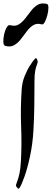

<svg xmlns="http://www.w3.org/2000/svg" viewBox="-40 -1197 309 1144"><path d="M89.4 -667Q92.3 -707.5 107.4 -744.9Q122.6 -782.2 140.4 -809.3Q158.2 -836.4 168 -846.7Q175.3 -855 180.7 -843.3Q186 -831.5 184.1 -824.7Q182.6 -817.4 178 -805.7Q173.3 -793.9 169.4 -772.7Q165.5 -751.5 165.5 -714.4Q165.5 -631.8 164.3 -559.3Q163.1 -486.8 159.2 -419.9Q154.3 -335.9 138.4 -263.4Q122.6 -190.9 104.7 -141.4Q86.9 -91.8 75.7 -76.2Q70.8 -68.8 62.3 -78.6Q53.7 -88.4 55.2 -94.7Q57.6 -104 63.5 -119.1Q69.3 -134.3 75.7 -161.9Q82 -189.5 84.5 -235.4Q90.3 -334.5 85.9 -443.8Q81.5 -553.2 89.4 -667ZM208.5 -1051.8Q179.7 -1060.1 158.4 -1047.1Q137.2 -1034.2 119.9 -1010.7Q102.5 -987.3 84.5 -963.9Q66.4 -940.4 44.2 -927.7Q22 -915 -9.3 -923.8Q-19 -926.8 -20 -946.8Q-21 -966.8 -15.6 -991.5Q-10.3 -1016.1 -0.5 -1033.2Q9.3 -1050.3 21 -1046.9Q50.3 -1038.6 71.3 -1051.3Q92.3 -1064 109.9 -1086.7Q127.4 -1109.4 145.3 -1132.6Q163.1 -1155.8 185.3 -1168.7Q207.5 -1181.6 238.8 -1173.8Q248.5 -1171.4 248.5 -1151.6Q248.5 -1131.8 242.4 -1107.7Q236.3 -1083.5 227.1 -1066.2Q217.8 -1048.8 208.5 -1051.8Z"/></svg>

Font: Awami Nastaliq
Style: Bold
Weight: 700
Designer: Peter Martin, SIL International
Foundry: SIL International
Version: Version 3.100